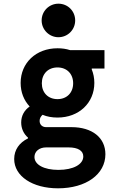

<svg xmlns="http://www.w3.org/2000/svg" viewBox="-20 -812 640 1042"><path d="M92 -362C92 -311 110 -267 141 -234C112 -214 95 -184 95 -147C95 -114 109 -85 132 -65V-61C85 -38 57 1 57 51C57 144 156 210 295 210C447 210 552 134 552 25C552 -65 480 -122 368 -122H230C209 -122 195 -136 195 -156C195 -169 201 -180 211 -189C235 -179 262 -174 292 -174C408 -174 492 -253 492 -362C492 -388 487 -413 478 -435V-440H547V-540H360C339 -547 316 -550 292 -550C176 -550 92 -471 92 -362ZM230 -12H353C403 -12 432 6 432 37C432 80 378 110 297 110C219 110 167 82 167 40C167 10 193 -12 230 -12ZM292 -274C241 -274 207 -309 207 -360C207 -411 241 -446 292 -446C343 -446 377 -411 377 -360C377 -309 343 -274 292 -274ZM206 -701C206 -651 247 -610 297 -610C348 -610 388 -651 388 -701C388 -752 348 -792 297 -792C247 -792 206 -752 206 -701Z"/></svg>

Font: CommitMono
Style: Bold
Weight: 700
Monospace: yes
Designer: Eigil Nikolajsen
Foundry: Eigil Nikolajsen
Version: Version 1.143